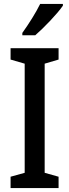

<svg xmlns="http://www.w3.org/2000/svg" viewBox="-20 -960 354 980"><path d="M301 -931V-940H185C163 -895 129 -841 94 -792V-780H160C204 -818 274 -891 301 -931ZM279 0V-58L208 -78V-635L279 -656V-714H34V-656L106 -635V-78L34 -58V0Z"/></svg>

Font: Noto Sans Thai Looped Condensed Medium
Style: Regular
Weight: 500
Width: 3
Designer: Sasikarn Vongin, Ben Mitchell
Foundry: The Fontpad Ltd
Version: Version 1.001